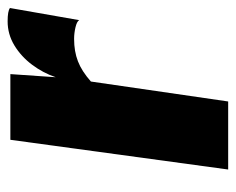

<svg xmlns="http://www.w3.org/2000/svg" viewBox="-76 -528 604 491"><g transform="rotate(-90 225.5 -282.0)"><path d="M38 0 114 -557H282L274 -441Q285 -473.5 306 -501.5Q327 -529.5 355.5 -546.8Q384 -564 417 -564Q443.5 -564 451 -558L420 -381Q416.5 -387 401.5 -390.5Q386.5 -394 372 -394Q340 -394 314.8 -384.2Q289.5 -374.5 263 -351L212 0Z"/></g></svg>

Font: Merriweather Sans ExtraBold
Style: Italic
Weight: 800
Italic angle: -7.5°
Designer: Eben Sorkin
Foundry: Eben Sorkin
Version: Version 2.001; ttfautohint (v1.8.3)